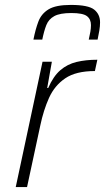

<svg xmlns="http://www.w3.org/2000/svg" viewBox="-20 -761 427 781"><path d="M44 0 153 -510H191L172 -403H176Q197 -451 225.5 -475.5Q254 -500 291.5 -509Q329 -518 376 -518L366 -472Q289 -472 245.5 -442.5Q202 -413 179.5 -363Q157 -313 144 -251L90 0ZM116 -600Q124 -641 136 -673Q148 -705 177.5 -723Q207 -741 268 -741Q339 -741 363 -722Q387 -703 387 -670Q387 -654 384 -636.5Q381 -619 377 -600H341Q345 -617 347.5 -631.5Q350 -646 350 -659Q350 -683 333.5 -695.5Q317 -708 270 -708Q224 -708 201 -695.5Q178 -683 168.5 -659Q159 -635 152 -600Z"/></svg>

Font: Saira ExtraLight
Style: Italic
Weight: 200
Italic angle: -12°
Designer: Hector Gatti with collaboration of the Omnibus-Type team
Foundry: Omnibus-Type
Version: Version 1.100; ttfautohint (v1.8.3)